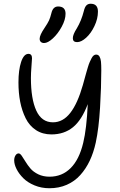

<svg xmlns="http://www.w3.org/2000/svg" viewBox="-20 -1004 644 1031"><path d="M394 -777.8Q371.1 -777.8 371.1 -798.8Q371.1 -818.4 392.1 -851.1Q417 -892.6 430.2 -944.8Q435.1 -965.8 443.8 -974.9Q452.6 -983.9 466.8 -983.9Q505.9 -983.9 505.9 -941.9Q505.9 -903.3 487.3 -864.3Q468.8 -825.2 442.6 -801.5Q416.5 -777.8 394 -777.8ZM216.8 -772.9Q206.1 -772.9 199.5 -778.8Q192.9 -784.7 192.9 -795.9Q192.9 -815.4 219.2 -854Q236.3 -879.4 243.2 -894.3Q250 -909.2 255.9 -933.1Q264.2 -969.2 292 -969.2Q332 -969.2 332 -930.2Q332 -898.4 311.5 -860.6Q291 -822.8 263.9 -797.9Q236.8 -772.9 216.8 -772.9ZM245.1 6.8Q202.6 6.8 165.5 -8.5Q128.4 -23.9 105.2 -47.1Q82 -70.3 69.1 -95.7Q56.2 -121.1 56.2 -143.1Q56.2 -158.2 63 -169.2Q69.8 -180.2 80.1 -180.2Q87.9 -180.2 96.9 -167.2Q106 -154.3 116.9 -136Q127.9 -117.7 143.3 -99.4Q158.7 -81.1 185.3 -68.1Q211.9 -55.2 246.1 -55.2Q313 -55.2 359.1 -101.1Q405.3 -147 426.8 -236.8Q445.3 -313 451.2 -444.8Q418.9 -358.9 371.6 -320.6Q324.2 -282.2 255.9 -282.2Q208.5 -282.2 173.1 -305.4Q137.7 -328.6 117.7 -369.1Q97.7 -409.7 88.4 -457.5Q79.1 -505.4 79.1 -561Q79.1 -628.4 93.5 -671.6Q107.9 -714.8 132.8 -714.8Q151.9 -714.8 151.9 -690.9Q151.9 -682.6 148.9 -647Q146 -611.3 146 -585Q146 -473.1 174.8 -410.2Q203.6 -347.2 264.2 -347.2Q317.9 -347.2 357.2 -397.5Q396.5 -447.8 424.8 -546.9Q428.2 -559.1 433.8 -579.6Q439.5 -600.1 443.1 -613Q446.8 -626 451.9 -643.1Q457 -660.2 461.7 -670.7Q466.3 -681.2 471.7 -691.4Q477.1 -701.7 483.2 -706.3Q489.3 -710.9 496.1 -710.9Q508.3 -710.9 514.4 -700.2Q520.5 -689.5 522.2 -672.9Q523.9 -656.2 523.9 -626Q523.9 -539.1 517.3 -427Q510.7 -314.9 494.1 -237.8Q482.4 -184.6 461.9 -141.1Q441.4 -97.7 411.1 -64Q380.9 -30.3 338.6 -11.7Q296.4 6.8 245.1 6.8Z"/></svg>

Font: Shantell Sans Normal
Style: Regular
Weight: 300
Designer: Stephen Nixon, Anya Danilova, Shantell Martin
Foundry: Arrow Type
Version: Version 1.006;[559af2be0]